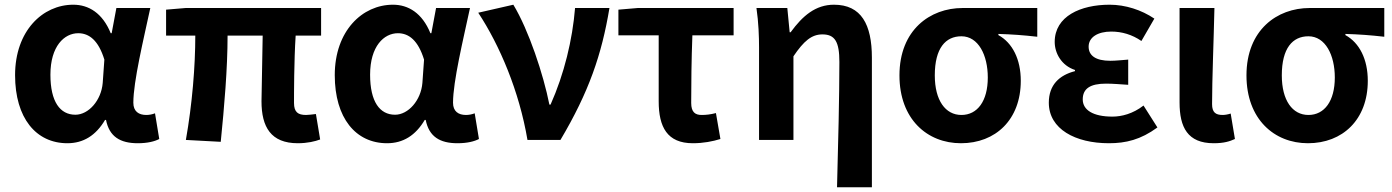

<svg xmlns="http://www.w3.org/2000/svg" viewBox="-20 -594 5909 815"><path d="M266 14C334 14 387 -19 426 -85H430C444 -14 490 14 565 14C607 14 637 6 656 -4L638 -113C625 -108 612 -106 601 -106C569 -106 546 -121 546 -158C546 -248 589 -425 618 -560H474L454 -453H450C415 -539 356 -574 291 -574C161 -574 44 -463 44 -275C44 -93 133 14 266 14ZM300 -107C235 -107 194 -162 194 -277C194 -398 253 -453 312 -453C359 -453 398 -422 423 -341L416 -242C410 -168 356 -107 300 -107Z M1244 14C1285 14 1318 6 1339 -2L1321 -110C1304 -108 1289 -106 1279 -106C1245 -106 1228 -118 1228 -157C1228 -191 1228 -337 1235 -443H1343V-560H768L685 -553V-443H809C809 -312 796 -153 769 0L917 8C932 -141 946 -303 946 -443H1095C1094 -342 1090 -204 1090 -164C1090 -55 1130 14 1244 14Z M1623 14C1691 14 1744 -19 1783 -85H1787C1801 -14 1847 14 1922 14C1964 14 1994 6 2013 -4L1995 -113C1982 -108 1969 -106 1958 -106C1926 -106 1903 -121 1903 -158C1903 -248 1946 -425 1975 -560H1831L1811 -453H1807C1772 -539 1713 -574 1648 -574C1518 -574 1401 -463 1401 -275C1401 -93 1490 14 1623 14ZM1657 -107C1592 -107 1551 -162 1551 -277C1551 -398 1610 -453 1669 -453C1716 -453 1755 -422 1780 -341L1773 -242C1767 -168 1713 -107 1657 -107Z M2219 0H2359C2480 -204 2534 -362 2567 -560H2421C2410 -425 2375 -280 2317 -150H2312C2287 -277 2224 -467 2159 -574L2010 -540C2101 -402 2184 -207 2219 0Z M2921 14C2966 14 3006 6 3038 -4L3019 -114C2995 -108 2978 -106 2958 -106C2931 -106 2914 -118 2914 -157C2914 -236 2915 -339 2919 -444H3094V-560H2687L2605 -553V-444H2776V-164C2776 -55 2812 14 2921 14Z M3533 201H3681V-349C3681 -490 3636 -574 3520 -574C3442 -574 3387 -527 3336 -457H3332L3322 -560H3191C3200 -499 3202 -437 3202 -393V0H3348V-355C3392 -420 3425 -448 3471 -448C3524 -448 3543 -417 3543 -331C3543 -193 3538 24 3533 201Z M4059 14C4206 14 4313 -86 4313 -251C4313 -342 4278 -412 4218 -445V-450C4278 -448 4321 -445 4383 -438V-560H4066C3928 -560 3798 -467 3798 -274C3798 -88 3916 14 4059 14ZM4061 -106C3993 -106 3948 -168 3948 -274C3948 -390 3994 -440 4061 -440C4133 -440 4173 -360 4173 -265C4173 -165 4129 -106 4061 -106Z M4687 14C4759 14 4822 -1 4893 -53L4834 -146C4789 -111 4741 -99 4702 -99C4620 -99 4576 -127 4576 -172C4576 -218 4608 -239 4675 -239C4705 -239 4737 -236 4769 -234V-341C4743 -339 4716 -336 4693 -336C4631 -336 4601 -358 4601 -396C4601 -436 4640 -460 4697 -460C4742 -460 4786 -447 4825 -420L4880 -515C4825 -552 4757 -574 4690 -574C4567 -574 4457 -525 4457 -416C4457 -369 4485 -316 4543 -297V-292C4477 -275 4432 -234 4432 -158C4432 -46 4545 14 4687 14Z M5132 14C5176 14 5200 6 5222 -4L5204 -112C5192 -108 5179 -106 5170 -106C5140 -106 5125 -117 5125 -152C5125 -257 5132 -423 5135 -560H4987V-159C4987 -54 5021 14 5132 14Z M5532 14C5679 14 5786 -86 5786 -251C5786 -342 5751 -412 5691 -445V-450C5751 -448 5794 -445 5856 -438V-560H5539C5401 -560 5271 -467 5271 -274C5271 -88 5389 14 5532 14ZM5534 -106C5466 -106 5421 -168 5421 -274C5421 -390 5467 -440 5534 -440C5606 -440 5646 -360 5646 -265C5646 -165 5602 -106 5534 -106Z"/></svg>

Font: Source Han Sans Old Style Bold
Style: Regular
Weight: 700
Designer: Ryoko NISHIZUKA (kana & ideographs); Paul D. Hunt (Latin, Greek & Cyrillic); Wenlong ZHANG (bopomofo); Sandoll Communica
Foundry: Adobe Systems Incorporated
Version: Version 1.004;PS 1.004;hotconv 1.0.81;makeotf.lib2.5.63406